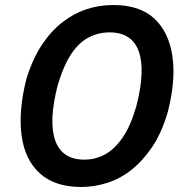

<svg xmlns="http://www.w3.org/2000/svg" viewBox="-20 -735 740 765"><path d="M303 10Q199 10 139 -44Q79 -98 66 -195.5Q53 -293 85 -420Q110 -501 147 -556.5Q184 -612 229.5 -647Q275 -682 325.5 -698.5Q376 -715 431 -715Q537 -715 595 -661Q653 -607 667 -510.5Q681 -414 648 -287Q624 -205 586 -149Q548 -93 503.5 -58Q459 -23 407.5 -6.5Q356 10 303 10ZM316 -99Q360 -99 398 -119.5Q436 -140 468 -186Q500 -232 523 -311Q560 -454 533 -530Q506 -606 416 -606Q373 -606 334.5 -586.5Q296 -567 265 -521.5Q234 -476 210 -396Q173 -252 200 -175.5Q227 -99 316 -99Z"/></svg>

Font: Nunito Sans 7pt Condensed
Style: Bold Italic
Weight: 700
Width: 3
Italic angle: -9°
Designer: Vernon Adams
Foundry: Vernon Adams
Version: Version 3.101;gftools[0.9.27]